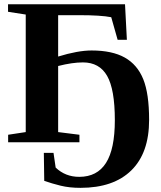

<svg xmlns="http://www.w3.org/2000/svg" viewBox="-20 -675 762 911"><path d="M361.8 216.3Q309.6 216.3 267.8 206.1Q226.1 195.8 189.9 183.1L188 50.3H233.9L244.1 120.1Q290 164.1 356 164.1Q440.9 164.1 482.9 98.1Q524.9 32.2 524.9 -105Q524.9 -251 488.3 -314.9Q451.7 -378.9 373.5 -378.9Q323.2 -378.9 255.9 -361.8V-48.3L356.9 -35.6V0H18.6V-35.6L102.1 -48.3V-606L18.1 -619.1V-654.8H573.2L582 -486.3H538.1L507.8 -593.3Q459 -603 355 -603H255.9V-406.7Q349.6 -435.5 414.6 -435.5Q512.2 -435.5 572 -401.9Q631.8 -368.2 659.7 -299.3Q687.5 -230.5 687.5 -106Q687.5 50.8 603 133.5Q518.6 216.3 361.8 216.3Z"/></svg>

Font: Liberation Serif
Style: Bold
Weight: 700
Designer: Steve Matteson
Foundry: Ascender Corporation
Version: Version 2.1.5